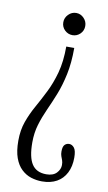

<svg xmlns="http://www.w3.org/2000/svg" viewBox="-84 -613 453 805"><g transform="rotate(10 143.0 -210.0)"><path d="M191 -423.5Q191 -359.5 180.5 -310.2Q170 -261 154.5 -222Q139 -183 123.2 -148.5Q107.5 -114 97 -79Q86.5 -44 86.5 -3Q86.5 60 105.8 89.2Q125 118.5 167 118.5Q196 118.5 210.8 103Q225.5 87.5 225.5 69Q225.5 57 222.5 49Q219.5 41 216.5 32.8Q213.5 24.5 213.5 13Q213.5 -7.5 221.2 -15.5Q229 -23.5 240.5 -23.5Q252.5 -23.5 261.8 -12Q271 -0.5 271 30Q271 67 257 94.5Q243 122 217 136.5Q191 151 154.5 151Q130.5 151 107.8 143.8Q85 136.5 66.8 119.2Q48.5 102 38 73Q27.5 44 27.5 0Q27.5 -45 40.5 -81.5Q53.5 -118 72.8 -152.2Q92 -186.5 111.2 -224.8Q130.5 -263 143.8 -311.2Q157 -359.5 157 -423.5ZM174 -569.5Q193 -569.5 206.8 -555.2Q220.5 -541 220.5 -522Q220.5 -502 206.8 -488.5Q193 -475 174 -475Q155 -475 141 -488.5Q127 -502 127 -522Q127 -541 141 -555.2Q155 -569.5 174 -569.5Z"/></g></svg>

Font: Imbue Thin 10pt Light
Style: Regular
Weight: 300
Version: Version 1.102